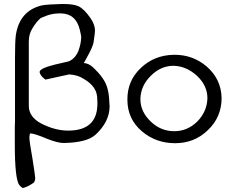

<svg xmlns="http://www.w3.org/2000/svg" viewBox="-20 -715 1168 960"><path d="M432 -625Q455 -592 455 -562Q455 -560 453.5 -545Q452 -530 448 -504Q445 -482 412 -423Q410 -419 407 -413.5Q404 -408 399 -400Q423 -398 442 -381Q506 -323 518 -270Q523 -252 525 -230Q527 -208 528 -184Q528 -106 457 -41Q414 -2 298 0Q268 0 213 -22Q154 -47 132 -48Q128 -48 127 -30Q127 -29 127 -26Q127 -7 142 76Q156 165 156 174Q156 191 148 199Q117 220 95 225Q90 225 77 211Q54 182 54 5V-82Q55 -101 55 -108V-424Q55 -466 56 -494Q57 -522 59 -538Q77 -661 189 -688Q205 -691 229.5 -692.5Q254 -694 288 -695Q292 -695 297 -695Q347 -695 372 -684Q401 -670 432 -625ZM286 -648Q282 -648 279 -648Q251 -648 226 -641Q223 -641 184 -625Q173 -616 162.5 -603Q152 -590 142 -573Q124 -545 124 -507V-188Q124 -187 124 -186Q124 -131 185 -98Q253 -63 317 -62Q319 -62 321 -62Q466 -62 467 -195Q467 -200 467 -205Q467 -233 462 -250Q450 -291 398 -321Q370 -340 326 -343L207 -317Q192 -329 188 -334Q180 -344 178 -355Q178 -373 254 -392L323 -408Q354 -420 371 -458Q386 -498 386 -531Q386 -536 379 -566Q360 -646 286 -648Z M848 -441Q851 -441 854 -441Q945 -441 1014 -382Q1086 -319 1088 -225Q1088 -129 1019 -64Q952 1 856 1Q760 1 690 -58Q617 -120 617 -216Q617 -217 617 -219Q617 -312 684 -375Q751 -439 848 -441ZM682 -221Q682 -220 682 -219Q682 -156 735 -106Q785 -59 851 -59Q917 -59 966 -107Q1015 -157 1017 -223Q1017 -224 1017 -225Q1017 -286 966 -335Q913 -384 849 -386Q848 -386 847 -386Q784 -386 734 -336Q684 -287 682 -221Z"/></svg>

Font: New Athena Unicode
Style: Regular
Weight: 400
Designer: J. Rusten 1997; rev. by R. Hancock 2001, 2002, rev. by D. Mastronarde 2002-2021
Foundry: GreekKeys New Athena Unicode
Version: Version 5.008